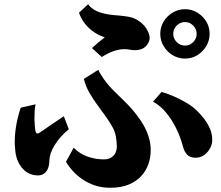

<svg xmlns="http://www.w3.org/2000/svg" viewBox="-20 -844 1040 902"><path d="M394 -824.2Q406.7 -805.2 431.6 -793.2Q456.5 -781.2 492.2 -775.9Q502 -774.4 514.4 -773.2Q526.9 -772 539.1 -771Q560.1 -769.5 585.7 -764.9Q611.3 -760.3 632.8 -745.1Q657.7 -728 670.4 -705.3Q683.1 -682.6 683.1 -666Q683.1 -652.3 673.8 -637.7Q664.6 -623 650.9 -616.2Q641.1 -611.3 629.4 -609.6Q617.7 -607.9 608.2 -608.4Q598.6 -608.9 594.2 -609.9Q564.5 -616.7 531.5 -609.1Q498.5 -601.6 458 -576.2L412.1 -618.2Q427.2 -631.8 444.3 -646.5Q461.4 -661.1 472.2 -668.9Q446.3 -676.3 421.6 -693.1Q397 -710 378.4 -733.6Q359.9 -757.3 351.1 -784.2ZM849.1 -800.8Q880.9 -800.8 907 -784.9Q933.1 -769 949 -742.9Q964.8 -716.8 964.8 -685.1Q964.8 -653.8 949 -627.2Q933.1 -600.6 907 -584.7Q880.9 -568.8 849.1 -568.8Q817.9 -568.8 791.3 -584.7Q764.6 -600.6 748.8 -627.2Q732.9 -653.8 732.9 -685.1Q732.9 -716.8 748.8 -742.9Q764.6 -769 791.3 -784.9Q817.9 -800.8 849.1 -800.8ZM849.1 -740.2Q834 -740.2 821.5 -732.7Q809.1 -725.1 801.5 -712.6Q793.9 -700.2 793.9 -685.1Q793.9 -669.9 801.5 -657.5Q809.1 -645 821.5 -637.5Q834 -629.9 849.1 -629.9Q864.3 -629.9 876.5 -637.5Q888.7 -645 896.2 -657.5Q903.8 -669.9 903.8 -685.1Q903.8 -700.2 896.2 -712.6Q888.7 -725.1 876.5 -732.7Q864.3 -740.2 849.1 -740.2ZM441.9 -516.1Q449.7 -498 469.2 -470.5Q488.8 -442.9 515.1 -417Q538.1 -394.5 568.6 -364.5Q599.1 -334.5 626 -298.8Q641.1 -279.3 655.3 -254.4Q669.4 -229.5 678.7 -200.2Q688 -170.9 688 -138.2Q688 -104 676.8 -72.3Q665.5 -40.5 642.3 -15.6Q619.1 9.3 583 23.7Q546.9 38.1 497.1 38.1Q459.5 38.1 427.2 27.6Q395 17.1 368.7 -0.7Q342.3 -18.6 322.5 -40.3Q302.7 -62 290 -84L326.2 -149.9Q355.5 -120.6 392.3 -107.9Q429.2 -95.2 469.2 -95.2Q496.1 -95.2 512.5 -111.8Q528.8 -128.4 528.8 -155.8Q528.8 -177.7 524.2 -203.4Q519.5 -229 506.8 -250Q494.6 -271.5 477.3 -296.1Q460 -320.8 436 -353Q418.9 -376 400.6 -407.2Q382.3 -438.5 374 -473.1ZM738.8 -412.1Q768.6 -403.8 799.8 -389.9Q831.1 -376 858.4 -359.6Q885.7 -343.3 902.8 -326.2Q921.4 -308.6 938.5 -286.6Q955.6 -264.6 966.3 -239.5Q977.1 -214.4 977.1 -186Q977.1 -166.5 966.8 -147.2Q956.5 -127.9 938.5 -115.2Q920.4 -102.5 897 -103Q870.6 -104 857.9 -118.9Q845.2 -133.8 839.8 -154.8Q833 -182.1 820.6 -212.6Q808.1 -243.2 790.3 -272.7Q772.5 -302.2 749.8 -326.7Q727.1 -351.1 699.2 -366.2ZM147 -354Q144 -340.3 142.8 -322Q141.6 -303.7 141.8 -285.2Q142.1 -266.6 143.6 -251.2Q145 -235.8 147 -227.1Q149.4 -217.8 154.8 -216.8Q160.2 -215.8 172.9 -225.1Q197.3 -242.2 225.8 -261.7Q254.4 -281.2 279.8 -297.9L303.2 -236.8Q260.3 -201.2 236.6 -162.1Q212.9 -123 211.9 -90.8Q211.4 -64.9 203.9 -49.3Q196.3 -33.7 184.8 -26.9Q173.3 -20 160.2 -20Q120.1 -20 93.8 -44.4Q67.4 -68.8 57.1 -106Q51.3 -127.9 49.6 -162.1Q47.9 -196.3 54 -240.7Q60.1 -285.2 77.1 -337.9Z"/></svg>

Font: BIZ UDPMincho
Style: Bold
Weight: 700
Designer: TypeBank Co., Ltd.
Foundry: Morisawa Inc.
Version: Version 1.06